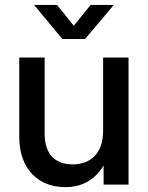

<svg xmlns="http://www.w3.org/2000/svg" viewBox="-20 -749 600 779"><path d="M244.6 10.3C313 10.3 365.2 -19 400.4 -77.6V0H501.5V-515.6H398.4V-218.8C398.4 -123 344.2 -82 274.4 -82C202.6 -82 161.1 -124.5 161.1 -207V-515.6H58.1V-194.3C58.1 -59.6 138.7 10.3 244.6 10.3ZM279.3 -644.5 211.4 -729H118.7V-728.5L232.9 -590.8H325.2L441.4 -728.5V-729H347.7Z"/></svg>

Font: Inteeer Medium
Style: Regular
Weight: 500
Designer: Rasmus Andersson
Foundry: rsms
Version: Version 4.001;Glyphs 3.4 (3402)